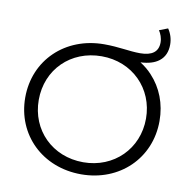

<svg xmlns="http://www.w3.org/2000/svg" viewBox="-91 -940 1021 1035"><g transform="rotate(10 419.5 -422.0)"><path d="M420 6C630 6 787 -145 787 -350C787 -445 754 -528 695 -591C676 -612 654 -629 631 -644C674 -646 708 -656 732 -675C759 -696 772 -727 772 -766C772 -797 762 -827 746 -850L699 -832C710 -815 719 -793 719 -768C719 -717 685 -692 620 -692C560 -692 505 -706 422 -706C209 -706 52 -555 52 -350C52 -146 208 6 420 6ZM420 -60C251 -60 126 -184 126 -350C126 -517 251 -640 420 -640C588 -640 713 -515 713 -350C713 -185 588 -60 420 -60Z"/></g></svg>

Font: Montserrat Z
Style: Regular
Weight: 400
Designer: Julieta Ulanovsky
Foundry: Julieta Ulanovsky
Version: Version 8.000